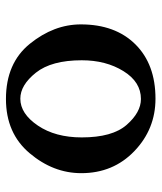

<svg xmlns="http://www.w3.org/2000/svg" viewBox="30 -552 532 632"><g transform="rotate(-90 296.0 -236.0)"><path d="M287.1 9.8Q187 9.8 114.5 -59.8Q42 -129.4 42 -234.4Q42 -326.7 107.7 -404.5Q173.3 -482.4 286.1 -482.4Q404.3 -482.4 468 -403.6Q531.7 -324.7 531.7 -235.8Q531.7 -122.6 466.1 -56.4Q400.4 9.8 287.1 9.8ZM286.1 -38.1Q342.3 -38.1 377.9 -95.7Q413.6 -153.3 413.6 -232.9Q413.6 -332.5 372.8 -383.8Q332 -435.1 287.1 -435.1Q237.8 -435.1 198.7 -377.4Q159.7 -319.8 159.7 -232.9Q159.7 -132.3 200.9 -85.2Q242.2 -38.1 286.1 -38.1Z"/></g></svg>

Font: Kelvinch
Style: Bold
Weight: 700
Designer: Paul James Miller
Foundry: High-Logic / Made with FontCreator
Version: Version 3.501;March 28, 2021;FontCreator 13.0.0.2683 64-bit